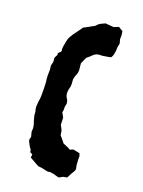

<svg xmlns="http://www.w3.org/2000/svg" viewBox="-131 -668 597 802"><g transform="rotate(20 167.0 -267.5)"><path d="M290 13Q289 20 285.5 26Q282 32 278 38Q276 43 273 48Q270 53 267 59Q263 60 258 60.5Q253 61 248 63Q245 65 241.5 67Q238 69 233 71Q224 68 215 66Q211 64 207 64Q203 64 199 63Q194 61 189 62.5Q184 64 179 63Q175 62 170.5 61Q166 60 161 59Q155 57 149 57Q143 57 138 56Q128 51 118 45Q108 39 97 33Q95 31 96.5 26.5Q98 22 97 18L86 12Q85 9 85 5Q85 1 83 0Q78 -6 74.5 -12.5Q71 -19 68 -25Q61 -37 68 -48Q67 -53 65.5 -57.5Q64 -62 63 -67Q62 -70 62.5 -74.5Q63 -79 63 -83Q63 -92 60.5 -101Q58 -110 55 -118Q53 -126 51 -133Q49 -140 49 -147Q49 -153 48 -156Q44 -167 44.5 -177.5Q45 -188 46 -198Q49 -212 49 -224Q49 -238 49 -252Q49 -266 48 -281Q48 -284 47.5 -288.5Q47 -293 46 -297Q46 -301 45.5 -306Q45 -311 45 -316Q45 -325 45.5 -333.5Q46 -342 44 -352Q43 -356 44 -360Q45 -364 46 -368Q48 -373 47.5 -379Q47 -385 46 -390Q47 -397 51 -402.5Q55 -408 53 -415Q55 -419 58.5 -421.5Q62 -424 63 -425Q66 -430 64.5 -434Q63 -438 64 -445Q64 -450 66 -458Q68 -466 69 -475Q71 -486 76 -495Q81 -504 87 -513Q95 -524 102 -533Q109 -542 115 -552Q126 -557 135 -562.5Q144 -568 154 -573Q158 -574 162 -578Q169 -587 178.5 -592Q188 -597 198 -601Q206 -600 215.5 -599.5Q225 -599 235 -598Q239 -600 244.5 -602Q250 -604 255 -606Q256 -605 259 -605Q262 -602 266.5 -599.5Q271 -597 275 -595Q276 -591 276 -587.5Q276 -584 277 -581Q277 -577 277.5 -573Q278 -569 277 -565Q277 -557 280 -550Q283 -543 281 -536Q279 -529 278.5 -523Q278 -517 278 -509Q277 -501 275.5 -493Q274 -485 269 -477Q268 -476 265.5 -475.5Q263 -475 261 -474Q251 -473 242.5 -471Q234 -469 224 -469Q204 -470 190 -455Q186 -450 181 -446.5Q176 -443 171 -438Q168 -431 164.5 -424Q161 -417 158 -409Q159 -402 159.5 -394.5Q160 -387 161 -379Q161 -367 156.5 -357.5Q152 -348 150 -335Q151 -325 151.5 -314Q152 -303 148 -292Q147 -288 146.5 -284.5Q146 -281 146 -276Q146 -269 147.5 -263Q149 -257 153 -251Q155 -249 156 -246.5Q157 -244 158 -241Q159 -238 159.5 -234Q160 -230 159 -225Q156 -217 157 -208Q158 -199 155 -190Q158 -186 160.5 -180.5Q163 -175 166 -170Q166 -163 166.5 -155.5Q167 -148 167 -139Q169 -135 172 -130Q175 -125 177 -120Q179 -115 179.5 -109Q180 -103 181 -98Q187 -91 193 -84Q199 -77 205 -69Q209 -68 213.5 -66Q218 -64 222 -62Q226 -61 230 -58.5Q234 -56 238 -54Q243 -56 246 -57.5Q249 -59 252 -60Q259 -58 266.5 -57Q274 -56 281 -54Q282 -52 282.5 -49.5Q283 -47 284 -45Q285 -44 285 -41Q285 -34 285 -27Q285 -20 286 -12Q286 -5 287.5 1.5Q289 8 290 13Z"/></g></svg>

Font: Darumadrop One
Style: Regular
Weight: 400
Version: Version 1.000